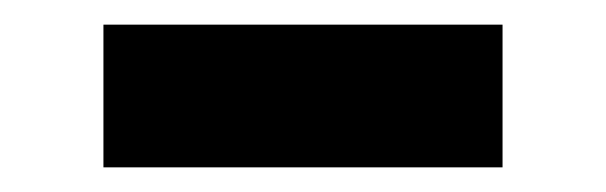

<svg xmlns="http://www.w3.org/2000/svg" viewBox="-20 -431 489 155"><path d="M385.7 -295.9H63.5V-411.1H385.7Z"/></svg>

Font: WEMIX Pretendard
Style: Bold
Weight: 700
Designer: Base glyphs from Inter by Rasmus Andersson; Hangeul glyphs from Noto Sans CJK(Source Han Sans) by Jang Soo-young and Kan
Foundry: Kil Hyung-jin
Version: Version 1.000